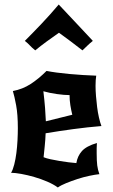

<svg xmlns="http://www.w3.org/2000/svg" viewBox="-20 -798 501 850"><path d="M236 32Q217 18 189 6Q161 -6 131.5 -14.5Q102 -23 74.5 -28Q47 -33 29 -33Q37 -46 43 -69.5Q49 -93 52.5 -120.5Q56 -148 57.5 -177Q59 -206 59 -230Q59 -291 51.5 -331.5Q44 -372 37 -395Q80 -403 115.5 -426Q151 -449 186 -484Q227 -476 287 -470.5Q347 -465 406 -463Q403 -445 403 -418Q403 -397 405 -372.5Q407 -348 410 -324Q413 -300 418 -278Q423 -256 429 -240Q368 -235 305 -226.5Q242 -218 182 -208Q181 -179 178 -151Q175 -123 173 -102Q185 -97 203.5 -93Q222 -89 243 -85.5Q264 -82 284 -79.5Q304 -77 318 -76Q323 -107 342.5 -129Q362 -151 409 -165Q408 -153 408 -141.5Q408 -130 408 -119Q408 -85 410.5 -65.5Q413 -46 420 -27Q401 -25 375 -19.5Q349 -14 323 -5.5Q297 3 273.5 12.5Q250 22 236 32ZM172 -394Q177 -352 179.5 -320Q182 -288 183 -261L300 -290Q295 -310 291.5 -332Q288 -354 288 -377Q265 -377 232.5 -381.5Q200 -386 172 -394ZM391 -617Q376 -605 368 -597Q360 -589 345 -575Q321 -594 293.5 -614.5Q266 -635 241 -653Q215 -635 187 -614.5Q159 -594 136 -575Q120 -588 112.5 -596.5Q105 -605 90 -617Q125 -652 163.5 -692.5Q202 -733 240 -778Q306 -708 341.5 -670Q377 -632 391 -617Z"/></svg>

Font: New Rocker
Style: Regular
Weight: 400
Designer: Pablo Impallari, Brenda Gallo, Rodrigo Fuenzalida
Foundry: Pablo Impallari, Brenda Gallo, Rodrigo Fuenzalida
Version: Version 1.000; ttfautohint (v0.93) -l 8 -r 50 -G 200 -x 14 -